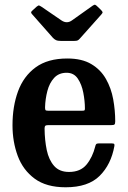

<svg xmlns="http://www.w3.org/2000/svg" viewBox="-20 -781 542 814"><path d="M33 -250Q33 -330 56.5 -394Q80 -458 131.2 -495.5Q182.5 -533 265.5 -533Q327.5 -533 367.2 -509.2Q407 -485.5 429.2 -446.2Q451.5 -407 460 -359.8Q468.5 -312.5 468.5 -266.5Q468.5 -256 465.2 -253.2Q462 -250.5 451 -250.5H184Q175 -250.5 172 -247.5Q169 -244.5 169 -236Q169.5 -186.5 178.2 -144.8Q187 -103 209.5 -77.5Q232 -52 272.5 -52Q321 -52 346.8 -83.2Q372.5 -114.5 384 -161Q385 -166.5 387.8 -169.8Q390.5 -173 398.5 -173H454Q462 -173 464 -170.5Q466 -168 465 -162Q451 -83.5 402.2 -35.2Q353.5 13 258.5 13Q176.5 13 127 -23.5Q77.5 -60 55.2 -120Q33 -180 33 -250ZM185 -311.5H326Q336 -311.5 338 -313Q340 -314.5 340 -321Q340 -352.5 333.2 -387.8Q326.5 -423 309.8 -447.8Q293 -472.5 262.5 -472.5Q229.5 -472.5 209.5 -450.8Q189.5 -429 180.8 -395.2Q172 -361.5 171 -326Q171 -317.5 172.8 -314.5Q174.5 -311.5 185 -311.5ZM204 -621 118 -718.5Q112.5 -724 112 -727.8Q111.5 -731.5 117.5 -736.5L135 -752.5Q142.5 -758.5 145.5 -757.8Q148.5 -757 156.5 -752L240.5 -694.5Q263.5 -679 285 -694.5L373 -757Q380 -762 383.8 -760.5Q387.5 -759 393.5 -753L407.5 -739.5Q414 -733 414.8 -729.5Q415.5 -726 409.5 -719.5L319.5 -618.5Q314.5 -612.5 310 -610Q305.5 -607.5 294 -607.5H238.5Q224.5 -607.5 217.2 -611Q210 -614.5 204 -621Z"/></svg>

Font: Besley* Narrow Semi
Style: Regular
Weight: 600
Width: 4
Designer: Owen Earl
Foundry: indestructible type*
Version: Version 3.000; ttfautohint (v1.8.3)